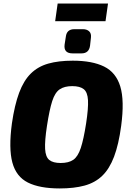

<svg xmlns="http://www.w3.org/2000/svg" viewBox="-20 -1045 732 1079"><path d="M389 -704Q498 -704 565 -671Q632 -638 656 -559Q680 -480 661 -338Q647 -233 621 -164.5Q595 -96 554.5 -57Q514 -18 455 -2Q396 14 316 14Q203 14 137 -19Q71 -52 49.5 -131.5Q28 -211 47 -352Q62 -455 87.5 -523.5Q113 -592 153 -631.5Q193 -671 251 -687.5Q309 -704 389 -704ZM386 -561Q342 -561 315.5 -543Q289 -525 273.5 -477Q258 -429 244 -338Q231 -253 233.5 -208Q236 -163 257 -146Q278 -129 321 -129Q366 -129 392 -147Q418 -165 434 -213.5Q450 -262 464 -352Q477 -437 474.5 -482Q472 -527 450.5 -544Q429 -561 386 -561ZM587 -1025 573 -926H290L304 -1025ZM446 -881Q468 -881 481 -869Q494 -857 491 -833L486 -788Q480 -745 438 -745H388Q337 -745 343 -794L350 -839Q355 -881 398 -881Z"/></svg>

Font: Exo 2 ExtraBold
Style: Italic
Weight: 800
Italic angle: -8°
Designer: Natanael Gama
Foundry: Natanael Gama
Version: Version 2.010